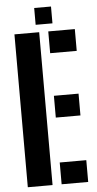

<svg xmlns="http://www.w3.org/2000/svg" viewBox="-61 -965 505 1001"><g transform="rotate(-5 191.0 -464.0)"><path d="M43 0V-800H172.5V0ZM220 -686V-800H359V-686ZM220 -349V-463H349V-349ZM220 0V-114H359V0ZM157.5 -840V-928H245.5V-840Z"/></g></svg>

Font: Big Shoulders Stencil Display ExtraBold
Style: Regular
Weight: 800
Designer: Patric King
Foundry: XO Type Co
Version: Version 1.000